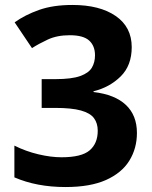

<svg xmlns="http://www.w3.org/2000/svg" viewBox="-20 -744 612 774"><path d="M511 -554Q511 -480 466.5 -436Q422 -392 357 -376V-373Q443 -363 487.5 -321Q532 -279 532 -208Q532 -146 501.5 -96.5Q471 -47 407.5 -18.5Q344 10 244 10Q128 10 38 -29V-157Q84 -134 134.5 -122Q185 -110 228 -110Q309 -110 341.5 -138Q374 -166 374 -217Q374 -247 359 -267.5Q344 -288 306.5 -298.5Q269 -309 202 -309H148V-425H203Q269 -425 303.5 -437.5Q338 -450 350.5 -471.5Q363 -493 363 -521Q363 -559 339.5 -580.5Q316 -602 261 -602Q210 -602 172.5 -584.5Q135 -567 109 -550L39 -654Q81 -684 137.5 -704Q194 -724 272 -724Q382 -724 446.5 -679.5Q511 -635 511 -554Z"/></svg>

Font: Noto Sans Thaana
Style: Bold
Weight: 700
Designer: David Williams
Foundry: Google Inc.
Version: Version 3.001; ttfautohint (v1.8.4.7-5d5b)